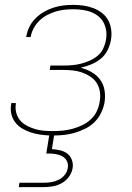

<svg xmlns="http://www.w3.org/2000/svg" viewBox="-20 -548 540 788"><path d="M57 220 60 202H160Q175 202 190.5 199.5Q206 197 220.5 190Q235 183 245.5 170Q256 157 258 142Q261 127 255 114Q249 101 236.5 94Q224 87 209.5 84.5Q195 82 180 82H170L182 8Q163 7 143 4Q123 1 105 -5Q87 -11 70.5 -21Q54 -31 42.5 -46Q31 -61 26.5 -80.5Q22 -100 26 -120V-125H45V-121Q42 -102 47 -84Q52 -66 63.5 -53Q75 -40 91.5 -31.5Q108 -23 125 -18Q142 -13 160.5 -11.5Q179 -10 198 -10Q218 -10 238 -12Q258 -14 278 -19.5Q298 -25 317 -34Q336 -43 352 -57.5Q368 -72 377 -91Q386 -110 389 -130Q393 -151 390 -171Q387 -191 377 -207Q367 -223 351 -233.5Q335 -244 316.5 -250.5Q298 -257 278 -259Q258 -261 237 -261H184L187 -279H240Q258 -279 276 -280.5Q294 -282 312 -286.5Q330 -291 348 -299Q366 -307 381 -319.5Q396 -332 404 -349.5Q412 -367 415 -385Q420 -413 412 -439Q404 -465 383.5 -481.5Q363 -498 336 -504Q309 -510 280 -510Q262 -510 244 -508Q226 -506 208 -500.5Q190 -495 173 -486Q156 -477 142 -463.5Q128 -450 118.5 -432.5Q109 -415 106 -397V-396H87L88 -398Q91 -418 100.5 -437.5Q110 -457 125.5 -472.5Q141 -488 160 -499Q179 -510 199 -516.5Q219 -523 239.5 -525.5Q260 -528 280 -528Q302 -528 323 -525Q344 -522 363.5 -514.5Q383 -507 399 -494.5Q415 -482 424.5 -464Q434 -446 436.5 -425Q439 -404 435 -382Q431 -361 421 -341Q411 -321 393 -306.5Q375 -292 354 -283.5Q333 -275 311 -270Q335 -264 356 -252Q377 -240 391 -221Q405 -202 409 -177.5Q413 -153 409 -127Q405 -106 395 -85Q385 -64 368.5 -47.5Q352 -31 331 -20.5Q310 -10 288.5 -3.5Q267 3 245 5.5Q223 8 202 8L193 64Q210 65 227 69Q244 73 256.5 82.5Q269 92 275 108.5Q281 125 278 142Q275 161 262.5 178Q250 195 232 204.5Q214 214 195 217Q176 220 157 220Z"/></svg>

Font: Iosevka Curly Thin
Style: Italic
Weight: 100
Italic angle: -9°
Monospace: yes
Designer: Belleve Invis
Foundry: Belleve Invis
Version: Version 22.1.2; ttfautohint (v1.8.4)